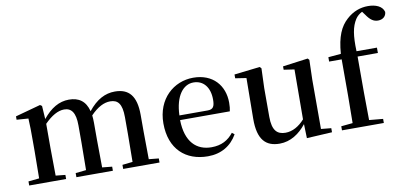

<svg xmlns="http://www.w3.org/2000/svg" viewBox="-76 -1075 2850 1342"><g transform="rotate(-10 1349.5 -404.0)"><path d="M777 0H963V-29L893 -36L891 -232V-351C891 -486 840 -543 741 -543C672 -543 610 -511 551 -437C532 -511 485 -543 415 -543C345 -543 285 -507 229 -438L223 -532L210 -541L31 -492V-468L114 -462C117 -412 117 -369 117 -302V-232L115 -37L38 -29V0H300V-29L232 -36L230 -232V-404C280 -455 327 -481 370 -481C421 -481 450 -446 450 -354V-232L448 -37L373 -29V0H632V-29L562 -36L560 -232V-353C560 -372 559 -390 557 -406C608 -459 654 -481 697 -481C751 -481 780 -450 780 -354V-232L778 -37L705 -29V0Z M1305 16C1400 16 1471 -28 1514 -103L1497 -117C1459 -69 1411 -42 1340 -42C1235 -42 1159 -110 1156 -267H1509C1513 -284 1515 -303 1515 -328C1515 -449 1437 -543 1297 -543C1159 -543 1037 -439 1037 -264C1037 -81 1148 16 1305 16ZM1157 -300C1162 -440 1221 -510 1293 -510C1364 -510 1408 -455 1408 -369C1408 -320 1397 -300 1358 -300Z M2007 11 2187 1V-28L2115 -35V-385L2119 -525L2109 -536L1930 -512V-488L2005 -477L2003 -123C1964 -79 1917 -52 1867 -52C1808 -52 1774 -84 1774 -181V-385L1779 -525L1768 -536L1586 -515V-488L1664 -476L1661 -187C1660 -37 1717 16 1814 16C1891 16 1955 -27 2004 -89Z M2339 0H2555V-29L2457 -38L2455 -232V-489H2599V-527H2454C2450 -638 2460 -700 2492 -750C2503 -767 2520 -782 2540 -792L2558 -768C2585 -728 2609 -712 2640 -712C2676 -712 2698 -734 2699 -763C2688 -806 2640 -824 2587 -824C2533 -824 2481 -806 2434 -763C2383 -717 2352 -650 2343 -528L2253 -520V-489H2342V-232L2340 -37L2258 -29V0Z"/></g></svg>

Font: GenKiMin2 TW SB
Style: Regular
Weight: 600
Version: Version 2.100;PS 2.1;hotconv 16.6.51;makeotf.lib2.5.65220 DE